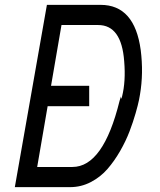

<svg xmlns="http://www.w3.org/2000/svg" viewBox="-20 -770 658 790"><path d="M394 -750Q534 -750 559 -564Q571 -469 556 -381Q556 -379 552 -359Q548 -339 538 -304Q528 -269 513 -229.5Q498 -190 474.5 -149Q451 -108 422.5 -75Q394 -42 354 -21Q314 0 268 0H41L173 -750ZM478 -369Q478 -358 482 -372Q498 -435 491 -518Q480 -667 384 -667H233L190 -417H347V-333H176L133 -83H278Q405 -83 472 -355L478 -374Z"/></svg>

Font: Hermit LightItalic
Style: Regular
Weight: 300
Italic angle: -10°
Designer: Pablo Caro
Version: Version 2.000;PS 002.000;hotconv 1.0.88;makeotf.lib2.5.64775